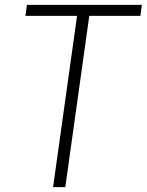

<svg xmlns="http://www.w3.org/2000/svg" viewBox="-20 -765 600 785"><path d="M197 0 295 -700H84L90 -745H560L554 -700H345L247 0Z"/></svg>

Font: Plus Jakarta Sans ExtraLight
Style: Italic
Weight: 200
Italic angle: -8°
Designer: Gumpita Rahayu
Foundry: Tokotype
Version: Version 2.071; ttfautohint (v1.8.4.7-5d5b);gftools[0.9.29]